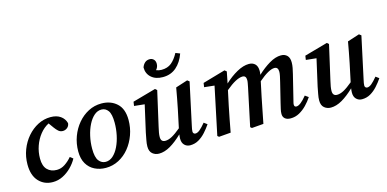

<svg xmlns="http://www.w3.org/2000/svg" viewBox="-71 -1128 3090 1535"><g transform="rotate(-15 1474.0 -360.5)"><path d="M213 14Q143 14 97.5 -34.5Q52 -83 52 -174Q52 -238 74 -295.5Q96 -353 134.5 -397.5Q173 -442 222.5 -467.5Q272 -493 327 -493Q377 -493 409 -470.5Q441 -448 451 -410Q449 -387 432.5 -373.5Q416 -360 395 -360Q374 -360 359 -373.5Q344 -387 331 -405L300 -448Q259 -427 227.5 -387.5Q196 -348 178.5 -298Q161 -248 161 -194Q161 -132 190.5 -102Q220 -72 269 -72Q305 -72 337 -93.5Q369 -115 394 -145L419 -126Q399 -89 367 -57Q335 -25 296 -5.5Q257 14 213 14Z M652 14Q602 14 560.5 -6.5Q519 -27 495 -68Q471 -109 471 -170Q471 -235 492.5 -293Q514 -351 552 -396Q590 -441 640 -467Q690 -493 748 -493Q825 -493 875 -447.5Q925 -402 925 -310Q925 -246 904 -187.5Q883 -129 846 -83.5Q809 -38 759 -12Q709 14 652 14ZM663 -33Q696 -33 723.5 -57.5Q751 -82 771 -123.5Q791 -165 801.5 -215.5Q812 -266 812 -317Q812 -388 791 -417Q770 -446 736 -446Q703 -446 675.5 -422Q648 -398 627.5 -357.5Q607 -317 595.5 -266Q584 -215 584 -162Q584 -91 606.5 -62Q629 -33 663 -33Z M1349 14Q1322 14 1303 -4.5Q1284 -23 1284 -57Q1284 -72 1287 -93Q1234 -42 1185.5 -14Q1137 14 1092 14Q1061 14 1038 -5Q1015 -24 1015 -65Q1015 -89 1021 -118.5Q1027 -148 1032 -176L1082 -397L996 -406L1001 -440L1193 -494L1208 -481L1143 -195Q1137 -170 1133.5 -149.5Q1130 -129 1130 -113Q1130 -72 1166 -72Q1192 -72 1222.5 -88.5Q1253 -105 1296 -141L1328 -292Q1336 -334 1344.5 -376.5Q1353 -419 1360 -462L1459 -494L1476 -481L1402 -137Q1394 -103 1394 -87Q1394 -77 1400 -71.5Q1406 -66 1414 -66Q1431 -66 1451 -82.5Q1471 -99 1499 -133L1526 -113Q1505 -82 1478.5 -52.5Q1452 -23 1420 -4.5Q1388 14 1349 14ZM1280 -569Q1220 -569 1184.5 -600.5Q1149 -632 1149 -683Q1156 -705 1172 -720Q1188 -735 1213 -735Q1232 -735 1245.5 -722Q1259 -709 1259 -685Q1259 -658 1240 -637Q1261 -628 1284 -628Q1334 -628 1366.5 -654.5Q1399 -681 1425 -730L1461 -716Q1437 -648 1391.5 -608.5Q1346 -569 1280 -569Z M1687 0 1589 8 1577 -2 1660 -397 1576 -406 1581 -440 1768 -494 1784 -481 1765 -386Q1815 -433 1869 -463Q1923 -493 1969 -493Q2001 -493 2020 -474Q2039 -455 2039 -417Q2039 -402 2036 -385Q2086 -432 2137.5 -462.5Q2189 -493 2234 -493Q2266 -493 2285 -474Q2304 -455 2304 -417Q2304 -395 2299.5 -371.5Q2295 -348 2289 -324L2243 -137Q2239 -120 2235.5 -107Q2232 -94 2232 -86Q2232 -66 2250 -66Q2282 -66 2336 -133L2364 -113Q2343 -81 2315 -52Q2287 -23 2253.5 -4.5Q2220 14 2181 14Q2151 14 2134.5 0Q2118 -14 2118 -39Q2118 -59 2123 -79Q2128 -99 2134 -126L2174 -289Q2180 -313 2184.5 -334.5Q2189 -356 2189 -370Q2189 -409 2158 -409Q2112 -409 2026 -335L2000 -212Q1989 -159 1979 -106.5Q1969 -54 1958 0L1861 8L1849 -2L1915 -314Q1918 -330 1921 -345Q1924 -360 1924 -372Q1924 -409 1894 -409Q1869 -409 1834 -390.5Q1799 -372 1754 -334L1728 -212Q1717 -159 1707 -106.5Q1697 -54 1687 0Z M2771 14Q2744 14 2725 -4.5Q2706 -23 2706 -57Q2706 -72 2709 -93Q2656 -42 2607.5 -14Q2559 14 2514 14Q2483 14 2460 -5Q2437 -24 2437 -65Q2437 -89 2443 -118.5Q2449 -148 2454 -176L2504 -397L2418 -406L2423 -440L2615 -494L2630 -481L2565 -195Q2559 -170 2555.5 -149.5Q2552 -129 2552 -113Q2552 -72 2588 -72Q2614 -72 2644.5 -88.5Q2675 -105 2718 -141L2750 -292Q2758 -334 2766.5 -376.5Q2775 -419 2782 -462L2881 -494L2898 -481L2824 -137Q2816 -103 2816 -87Q2816 -77 2822 -71.5Q2828 -66 2836 -66Q2853 -66 2873 -82.5Q2893 -99 2921 -133L2948 -113Q2927 -82 2900.5 -52.5Q2874 -23 2842 -4.5Q2810 14 2771 14Z"/></g></svg>

Font: Source Serif Pro SemiBold
Style: Italic
Weight: 600
Italic angle: -12°
Designer: Frank Grießhammer
Foundry: Adobe Systems Incorporated
Version: Version 3.001;hotconv 1.0.111;makeotfexe 2.5.65597